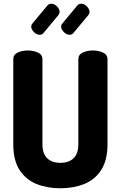

<svg xmlns="http://www.w3.org/2000/svg" viewBox="-20 -1001 646 1027"><path d="M303 6Q232 6 175 -17Q118 -40 84.5 -92Q51 -144 51 -230V-684Q51 -709 75 -720Q99 -731 129 -731Q158 -731 182.5 -720Q207 -709 207 -684V-230Q207 -179 232.5 -154.5Q258 -130 303 -130Q348 -130 373.5 -154.5Q399 -179 399 -230V-684Q399 -709 423 -720Q447 -731 477 -731Q506 -731 530.5 -720Q555 -709 555 -684V-230Q555 -144 521.5 -92Q488 -40 431 -17Q374 6 303 6ZM353 -815Q336 -815 321.5 -829.5Q307 -844 307 -859Q307 -868 314 -876L393 -971Q398 -977 403.5 -979Q409 -981 415 -981Q431 -981 445 -966.5Q459 -952 459 -938Q459 -929 453 -921L374 -826Q366 -815 353 -815ZM193 -815Q176 -815 161.5 -829.5Q147 -844 147 -859Q147 -868 154 -876L233 -971Q238 -977 243.5 -979Q249 -981 255 -981Q271 -981 285 -966.5Q299 -952 299 -938Q299 -929 293 -921L214 -826Q206 -815 193 -815Z"/></svg>

Font: Dosis ExtraLight ExtraBold
Style: Regular
Weight: 800
Version: Version 3.001; ttfautohint (v1.8.2)